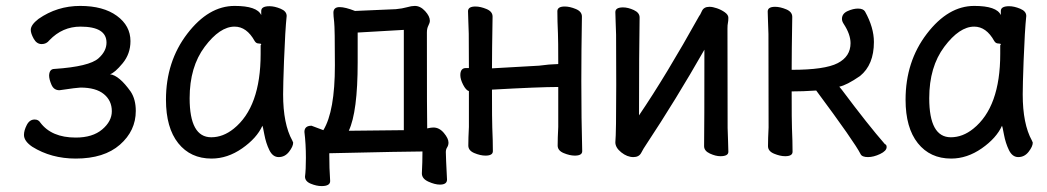

<svg xmlns="http://www.w3.org/2000/svg" viewBox="-20 -512 3540 649"><path d="M236 24Q153 24 89 -16Q61 -35 61 -56Q61 -71 70.5 -89.5Q80 -108 97 -108Q110 -108 116 -98Q154 -47 236 -47Q293 -47 325.5 -74.5Q358 -102 358 -136Q358 -172 331 -194Q304 -216 252 -216Q242 -216 181 -207Q162 -207 154 -225.5Q146 -244 146 -257Q147 -279 164 -279Q282 -287 313 -315Q340 -339 340 -368Q340 -422 252 -422Q191 -422 147 -376Q137 -363 121 -363Q104 -363 94 -381Q84 -399 84 -411Q84 -428 110 -448Q173 -492 251 -492Q329 -492 375 -458.5Q421 -425 421 -373Q421 -330 394.5 -298Q368 -266 352 -261Q383 -257 422 -202Q439 -176 439 -137Q439 -70 385.5 -23Q332 24 236 24Z M695 24Q624 24 582.5 -28Q541 -80 541 -175Q541 -304 613 -398Q685 -492 773 -492Q849 -492 863 -461V-475Q863 -491 891 -491Q908 -491 928.5 -482.5Q949 -474 949 -458Q944 -411 940 -306Q937 -225 937 -193Q937 -93 968 -37L971 -30Q971 -17 957 1Q943 19 922 19Q902 19 890.5 -4.5Q879 -28 873.5 -57.5Q868 -87 867 -87Q848 -45 798.5 -10.5Q749 24 695 24ZM694 -48Q734 -48 770 -77Q861 -150 861 -330V-359Q863 -361 863 -362Q863 -365 854.5 -365Q846 -365 841 -373Q814 -422 773 -422Q723 -422 672 -354Q621 -286 621 -180Q621 -48 694 -48Z M1067 117Q1050 117 1030.5 109Q1011 101 1011 85Q1014 62 1014 22Q1014 -26 1009 -66Q1009 -87 1033 -87L1073 -72Q1112 -136 1112 -291Q1112 -417 1109.5 -438Q1107 -459 1107 -469Q1107 -488 1128 -488Q1147 -488 1180 -475L1318 -481Q1340 -483 1355.5 -487.5Q1371 -492 1382 -492Q1401 -492 1417 -474.5Q1433 -457 1433 -442Q1433 -435 1428 -425.5Q1423 -416 1423 -402Q1423 -101 1424 -81V-78Q1437 -81 1445 -81Q1465 -81 1480.5 -62.5Q1496 -44 1496 -30Q1496 -21 1491.5 -14Q1487 -7 1487 2Q1487 17 1491 95Q1491 112 1467 112Q1450 112 1428 102Q1406 92 1406 74Q1408 36 1408 0Q1357 0 1093 6Q1093 58 1096 100Q1096 117 1067 117ZM1159 -70 1345 -72V-411L1189 -402V-301Q1189 -134 1159 -70Z M1621 14Q1604 14 1583.5 5.5Q1563 -3 1563 -20Q1563 -45 1565 -83V-204Q1555 -207 1545.5 -225.5Q1536 -244 1536 -258Q1536 -282 1555 -282H1565Q1565 -377 1564.5 -398Q1564 -419 1563 -441.5Q1562 -464 1562 -474Q1562 -490 1587 -490Q1604 -490 1624.5 -481.5Q1645 -473 1645 -456Q1643 -338 1643 -281L1802 -290Q1841 -295 1857 -295Q1867 -295 1867 -296Q1867 -378 1866 -398Q1864 -442 1864 -474Q1864 -490 1889 -490Q1906 -490 1926.5 -481.5Q1947 -473 1947 -456Q1945 -338 1945 -238Q1945 -109 1948 -1Q1948 14 1923 14Q1906 14 1885.5 5.5Q1865 -3 1865 -20Q1865 -45 1867 -83V-218Q1804 -218 1643 -209Q1643 -102 1644 -81Q1646 -36 1646 -1Q1646 14 1621 14Z M2121 19Q2100 19 2080 3Q2060 -13 2060 -31Q2063 -61 2063 -225Q2063 -374 2062.5 -395Q2062 -416 2061 -438.5Q2060 -461 2060 -471Q2060 -487 2086 -487Q2103 -487 2122.5 -478Q2142 -469 2142 -453Q2140 -335 2140 -122Q2231 -256 2344 -459Q2346 -460 2352.5 -474.5Q2359 -489 2378 -489Q2389 -489 2403.5 -484Q2418 -479 2430 -470.5Q2442 -462 2442 -452Q2442 -441 2440.5 -434.5Q2439 -428 2439 -415Q2439 -100 2439.5 -79.5Q2440 -59 2441 -35Q2442 -11 2442 1Q2442 16 2415 16Q2399 16 2379.5 7Q2360 -2 2360 -18Q2361 -81 2361 -344Q2264 -174 2164 -23Q2155 -10 2147.5 4.5Q2140 19 2121 19Z M2914 19Q2894 19 2889 9Q2869 -31 2739 -206Q2694 -203 2656 -203Q2656 -100 2657 -79Q2659 -34 2659 1Q2659 16 2634 16Q2617 16 2596.5 7.5Q2576 -1 2576 -18Q2576 -43 2578 -81Q2578 -376 2577.5 -397Q2577 -418 2576 -440.5Q2575 -463 2575 -473Q2575 -489 2600 -489Q2617 -489 2637.5 -480.5Q2658 -472 2658 -455Q2656 -337 2656 -276Q2768 -276 2811.5 -298.5Q2855 -321 2855 -366Q2855 -396 2832 -431Q2826 -440 2826 -448Q2826 -466 2845 -474.5Q2864 -483 2880 -483Q2898 -483 2904 -473Q2934 -419 2934 -370Q2934 -293 2887 -255Q2842 -224 2817 -219L2826 -208Q2915 -89 2971 -25Q2977 -23 2977 -15Q2977 -2 2955 8.5Q2933 19 2914 19Z M3195 24Q3124 24 3082.5 -28Q3041 -80 3041 -175Q3041 -304 3113 -398Q3185 -492 3273 -492Q3349 -492 3363 -461V-475Q3363 -491 3391 -491Q3408 -491 3428.5 -482.5Q3449 -474 3449 -458Q3444 -411 3440 -306Q3437 -225 3437 -193Q3437 -93 3468 -37L3471 -30Q3471 -17 3457 1Q3443 19 3422 19Q3402 19 3390.5 -4.5Q3379 -28 3373.5 -57.5Q3368 -87 3367 -87Q3348 -45 3298.5 -10.5Q3249 24 3195 24ZM3194 -48Q3234 -48 3270 -77Q3361 -150 3361 -330V-359Q3363 -361 3363 -362Q3363 -365 3354.5 -365Q3346 -365 3341 -373Q3314 -422 3273 -422Q3223 -422 3172 -354Q3121 -286 3121 -180Q3121 -48 3194 -48Z"/></svg>

Font: LXGW WenKai Mono TC
Style: Bold
Weight: 700
Designer: LXGW / Fontworks Inc.
Foundry: LXGW / Fontworks Inc.
Version: Version 1.330